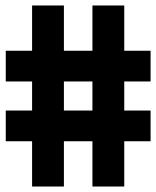

<svg xmlns="http://www.w3.org/2000/svg" viewBox="-20 -680 570 700"><path d="M529 -165H433V0H317V-165H213V0H97V-165H1V-277H97V-383H1V-495H97V-660H213V-495H317V-660H433V-495H529V-383H433V-277H529ZM317 -277V-383H213V-277Z"/></svg>

Font: TypoPRO Titillium Text
Style: 999 wt
Weight: 900
Designer: Accademia di Belle Arti di Urbino and others
Foundry: Accademia di Belle Arti di Urbino and others.
Version: Version 25.000